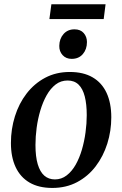

<svg xmlns="http://www.w3.org/2000/svg" viewBox="-20 -892 587 923"><path d="M315.5 -546Q381 -546 425.2 -520.2Q469.5 -494.5 492.2 -445.8Q515 -397 515 -328Q515 -262.5 495.8 -201.5Q476.5 -140.5 440 -92.5Q403.5 -44.5 350.8 -16.5Q298 11.5 231.5 11.5Q166.5 11.5 122.2 -14.2Q78 -40 55.2 -88.5Q32.5 -137 32.5 -204.5Q32.5 -271.5 51.8 -333Q71 -394.5 108 -442.5Q145 -490.5 197.2 -518.2Q249.5 -546 315.5 -546ZM305 -505Q272.5 -505 247.5 -485.8Q222.5 -466.5 204.2 -434Q186 -401.5 174 -361.2Q162 -321 156.2 -278Q150.5 -235 150.5 -195Q150.5 -139 161.5 -102.2Q172.5 -65.5 193.2 -47.5Q214 -29.5 244 -29.5Q275.5 -29.5 300.5 -48.8Q325.5 -68 343.8 -100.2Q362 -132.5 373.8 -172.8Q385.5 -213 391.2 -255.8Q397 -298.5 397 -338.5Q397 -391 387.5 -428.2Q378 -465.5 357.8 -485.2Q337.5 -505 305 -505ZM324.5 -609Q297.5 -609 281 -627Q264.5 -645 265 -671.5Q265.5 -706 285.5 -728.5Q305.5 -751 338 -751Q367 -751 382.5 -733Q398 -715 398 -690Q398 -655 378.2 -632Q358.5 -609 324.5 -609ZM227 -871.5H487.5L478.5 -800.5H217.5Z"/></svg>

Font: Merriweather 72pt Medium
Style: Italic
Weight: 500
Italic angle: -7.8°
Version: Version 2.101